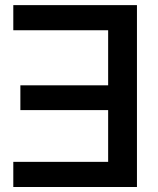

<svg xmlns="http://www.w3.org/2000/svg" viewBox="-20 -748 632 768"><path d="M527.8 -727.5H33.2V-627H412.6V-406.7H61.5V-307.6H412.6V-100.6H33.2V0H527.8Z"/></svg>

Font: Raveo Display Display Medium
Style: Regular
Weight: 500
Designer: Jakub Foglar, Rasmus Andersson (Inter)
Foundry: Jakubfoglar.com
Version: Version 1.100;Glyphs 3.2.3 (3260)